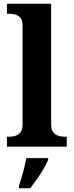

<svg xmlns="http://www.w3.org/2000/svg" viewBox="-20 -780 392 1021"><path d="M17 0V-53H29Q44 -53 60.5 -57.5Q77 -62 88.5 -76Q100 -90 100 -118V-646Q100 -673 88 -686Q76 -699 59.5 -703Q43 -707 29 -707H17V-760H252V-118Q252 -90 263.5 -76Q275 -62 292 -57.5Q309 -53 323 -53H335V0ZM81 208Q88 188 95.5 162Q103 136 109.5 109.5Q116 83 120 61H236V71Q227 92 211 119Q195 146 176.5 172.5Q158 199 141 221H81Z"/></svg>

Font: Noto Serif Gujarati
Style: Regular
Weight: 400
Designer: Universal Thirst, Indian Type Foundry and the Monotype Design Team
Foundry: Monotype Imaging Inc.
Version: Version 2.102